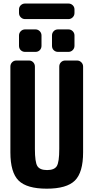

<svg xmlns="http://www.w3.org/2000/svg" viewBox="-20 -1080 540 1109"><path d="M424.8 -730.5Q439.5 -730.5 449.7 -720.2Q460 -710 460 -695.3V-200.2Q460 -84 412.6 -37.1Q365.2 9.8 250 9.8Q134.8 9.8 87.4 -37.1Q40 -84 40 -200.2V-695.3Q40 -710 49.8 -720.2Q59.6 -730.5 75.2 -730.5H147.5Q162.1 -730.5 171.9 -720.2Q181.6 -710 181.6 -695.3V-219.7Q181.6 -143.6 195.8 -120.6Q210 -97.7 252 -97.7Q293.9 -97.7 308.1 -120.6Q322.3 -143.6 322.3 -219.7V-695.3Q322.3 -710 332 -720.2Q341.8 -730.5 357.4 -730.5ZM410.2 -1025.4V-1004.9Q410.2 -990.2 399.9 -980Q389.6 -969.7 375 -969.7H125Q110.4 -969.7 100.1 -980Q89.8 -990.2 89.8 -1004.9V-1025.4Q89.8 -1040 100.1 -1049.8Q110.4 -1059.6 125 -1059.6H375Q389.6 -1059.6 399.9 -1049.8Q410.2 -1040 410.2 -1025.4ZM375 -910.2Q389.6 -910.2 399.9 -899.9Q410.2 -889.6 410.2 -875V-815.4Q410.2 -800.8 399.9 -790.5Q389.6 -780.3 375 -780.3H315.4Q300.8 -780.3 290.5 -790Q280.3 -799.8 280.3 -815.4V-875Q280.3 -889.6 290 -899.9Q299.8 -910.2 315.4 -910.2ZM125 -910.2H184.6Q199.2 -910.2 209.5 -899.9Q219.7 -889.6 219.7 -875V-815.4Q219.7 -800.8 210 -790.5Q200.2 -780.3 184.6 -780.3H125Q110.4 -780.3 100.1 -790Q89.8 -799.8 89.8 -815.4V-875Q89.8 -889.6 100.1 -899.9Q110.4 -910.2 125 -910.2Z"/></svg>

Font: Rounded-L Mgen+ 1mn bold
Style: Bold
Weight: 700
Designer: [Source Han Sans]
Ryoko NISHIZUKA  (kana & ideographs); Paul D. Hunt (Latin, Greek & Cyrillic); Wenlong ZHANG  (bopomofo
Version: Version 1.059.20150602